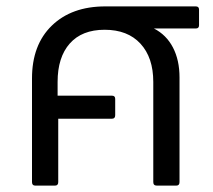

<svg xmlns="http://www.w3.org/2000/svg" viewBox="-20 -580 666 600"><path d="M592 -560Q602 -560 602 -550V-501Q602 -491 592 -491H461Q500 -471 520.5 -431.5Q541 -392 541 -338V-11Q541 0 531 0H470Q459 0 459 -11V-324Q459 -400 419 -443.5Q379 -487 307 -487Q236 -487 198 -444Q160 -401 160 -324V-281H330Q340 -281 340 -271V-220Q340 -209 330 -209H162V-11Q162 0 152 0H90Q80 0 80 -11V-335Q80 -440 142 -500Q204 -560 309 -560Z"/></svg>

Font: LINE Seed Sans TH App
Style: Regular
Weight: 400
Designer: Dalton Maag Ltd | Thai characters by Cadson Demak Co.,Ltd.
Foundry: Dalton Maag Ltd
Version: Version 1.003